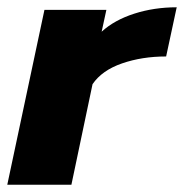

<svg xmlns="http://www.w3.org/2000/svg" viewBox="-25 -507 505 527"><path d="M97 -480H267L254 -420Q289 -452 343.5 -469.5Q398 -487 460 -487L431 -352Q365 -352 310 -333Q255 -314 229 -276L171 0H-5Z"/></svg>

Font: Prompt
Style: Bold Italic
Weight: 700
Italic angle: -12°
Designer: Katatrad Team
Foundry: CadsonDemak
Version: Version 1.001